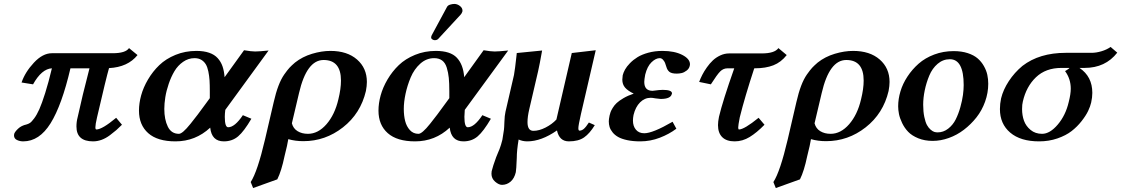

<svg xmlns="http://www.w3.org/2000/svg" viewBox="-20 -702 5665 970"><path d="M548.8 -433.1Q614.7 -433.1 631.8 -459L674.8 -423.8Q626 -362.8 530.8 -357.9Q517.1 -311.5 470.2 -108.9Q461.9 -73.2 461.9 -59.1Q461.9 -47.9 466.8 -47.9Q496.1 -47.9 566.9 -106.9L596.2 -71.8Q579.1 -54.7 567.6 -44.7Q556.2 -34.7 535.4 -19Q514.6 -3.4 493.2 4.4Q471.7 12.2 450.2 12.2Q366.2 12.2 366.2 -63Q366.2 -86.9 372.1 -108.9Q395 -214.8 432.1 -356.9H335.9Q292.5 -170.9 235.6 -79.3Q178.7 12.2 97.2 12.2Q80.1 12.2 65.4 5.1Q50.8 -2 50.8 -18.1Q50.8 -19.5 51.3 -22Q51.8 -24.4 51.8 -25.9Q55.7 -37.1 71.8 -52.2Q87.9 -67.4 113.8 -73.2Q123 -75.7 131.1 -80.8Q139.2 -85.9 152.6 -103.8Q166 -121.6 178.7 -150.1Q191.4 -178.7 208.3 -231.9Q225.1 -285.2 242.2 -356.9Q190.4 -354 147 -275.9L88.9 -285.2Q106.9 -337.9 151.4 -385.5Q195.8 -433.1 242.2 -433.1Z M972.2 -444.8Q1009.8 -444.8 1036.6 -435.5Q1063.5 -426.3 1079.8 -408.2Q1096.2 -390.1 1104.2 -366.7Q1112.3 -343.3 1114.7 -312L1212.9 -448.2Q1250 -441.9 1269 -441.9Q1289.1 -441.9 1336.9 -446.8L1118.2 -147Q1115.7 -126.5 1115.7 -111.8Q1115.7 -59.1 1132.8 -59.1Q1166 -59.1 1207 -120.1L1250 -102.1Q1212.9 -38.6 1183.1 -13.2Q1153.3 12.2 1110.8 12.2Q1049.3 12.2 1042 -57.1Q967.3 12.2 866.7 12.2Q775.4 12.2 728.8 -29.3Q682.1 -70.8 682.1 -143.1Q682.1 -180.2 693.1 -220.2Q704.1 -260.3 727.8 -300.5Q751.5 -340.8 784.7 -372.8Q817.9 -404.8 866.7 -424.8Q915.5 -444.8 972.2 -444.8ZM1040 -206.1V-241.2Q1040 -273.4 1038.6 -296.1Q1037.1 -318.8 1032.5 -341.3Q1027.8 -363.8 1019.5 -377.4Q1011.2 -391.1 997.1 -399.7Q982.9 -408.2 962.9 -408.2Q931.6 -408.2 905 -389.6Q878.4 -371.1 861.3 -342.3Q844.2 -313.5 832.3 -278.3Q820.3 -243.2 815.2 -210.9Q810.1 -178.7 810.1 -151.9Q810.1 -98.1 827.9 -62Q845.7 -25.9 883.8 -25.9Q892.6 -25.9 906.7 -37.8Q920.9 -49.8 942.9 -77.1Q964.8 -104.5 978.8 -123Q992.7 -141.6 1021 -180.2Z M1689.5 -200.2Q1702.6 -253.4 1702.6 -294.9Q1702.6 -398.9 1614.7 -398.9Q1529.3 -398.9 1490.7 -231.9L1454.6 -79.1Q1461.4 -52.7 1483.4 -39.3Q1505.4 -25.9 1535.6 -25.9Q1586.9 -25.9 1629.2 -74.2Q1671.4 -122.6 1689.5 -200.2ZM1380.9 204.1 1258.8 248 1246.6 217.8Q1280.8 165 1318.8 2.9L1362.8 -186Q1373.5 -233.4 1386.7 -268.1Q1399.9 -302.7 1416 -325.7Q1432.1 -348.6 1442.6 -359.9Q1453.1 -371.1 1470.7 -386.2Q1507.8 -415.5 1556.4 -430.2Q1605 -444.8 1649.4 -444.8Q1733.9 -444.8 1783.7 -401.4Q1833.5 -357.9 1833.5 -288.1Q1833.5 -268.1 1828.6 -242.2Q1801.8 -128.4 1712.6 -58.6Q1623.5 11.2 1512.7 11.2Q1471.7 11.2 1436.5 1Q1433.6 13.2 1429.7 36.1Q1427.2 48.8 1417.5 86.9Q1401.9 162.1 1380.9 204.1Z M2182.1 -444.8Q2255.4 -444.8 2287.8 -410.6Q2320.3 -376.5 2325.2 -312L2423.3 -448.2Q2459.5 -441.9 2479 -441.9Q2498.5 -441.9 2547.4 -446.8L2328.1 -147Q2326.2 -122.6 2326.2 -111.8Q2326.2 -59.1 2343.3 -59.1Q2376.5 -59.1 2417 -120.1L2460 -102.1Q2422.9 -38.6 2393.3 -13.2Q2363.8 12.2 2321.3 12.2Q2259.8 12.2 2252 -57.1Q2177.7 12.2 2077.1 12.2Q1985.8 12.2 1939 -29.3Q1892.1 -70.8 1892.1 -143.1Q1892.1 -180.2 1903.1 -220.2Q1914.1 -260.3 1937.7 -300.5Q1961.4 -340.8 1994.6 -372.8Q2027.8 -404.8 2076.7 -424.8Q2125.5 -444.8 2182.1 -444.8ZM2250 -206.1V-241.2Q2250 -282.2 2247.3 -308.8Q2244.6 -335.4 2237.1 -360.1Q2229.5 -384.8 2213.6 -396.5Q2197.8 -408.2 2173.3 -408.2Q2134.3 -408.2 2103.3 -380.4Q2072.3 -352.5 2054.9 -311Q2037.6 -269.5 2028.8 -228Q2020 -186.5 2020 -151.9Q2020 -117.7 2026.9 -90.6Q2033.7 -63.5 2050.8 -44.7Q2067.9 -25.9 2094.2 -25.9Q2103 -25.9 2117.4 -38.1Q2131.8 -50.3 2153.1 -76.9Q2174.3 -103.5 2189.2 -123.3Q2204.1 -143.1 2231 -180.2ZM2275.4 -682.1Q2290 -682.1 2303.2 -672.1Q2316.4 -662.1 2316.4 -648.9V-645Q2313 -633.8 2307.1 -627.9L2194.3 -505.9Q2188 -499 2176.3 -499Q2170.4 -499 2164.3 -502.9Q2158.2 -506.8 2158.2 -512.2Q2158.2 -518.1 2161.1 -523.9L2238.3 -667Q2242.2 -674.8 2253.7 -678.5Q2265.1 -682.1 2275.4 -682.1Z M2516.1 231.9Q2500 231.9 2481.4 215.8Q2462.9 199.7 2462.9 175.8Q2462.9 167 2463.9 163.1Q2469.7 138.2 2486.8 91.8Q2488.8 86.4 2494.6 72.8Q2500.5 59.1 2503.7 51Q2506.8 43 2511 29.8Q2515.1 16.6 2518.1 3.9Q2519.5 -3.9 2525.9 -45.9Q2527.3 -55.2 2528.3 -86.7Q2529.3 -118.2 2533.7 -137.2L2576.7 -323.2Q2579.1 -334.5 2582.5 -362.1Q2585.9 -389.6 2588.4 -412.1L2590.8 -434.1L2718.8 -446.8Q2706.1 -375 2698.7 -342.8L2653.8 -149.9Q2645 -112.3 2645 -85Q2645 -41 2674.8 -41Q2703.6 -41 2736.1 -57.6Q2768.6 -74.2 2791 -98.1L2868.7 -434.1L2989.7 -448.2L2915 -126Q2901.9 -68.4 2901.9 -54.2Q2901.9 -42 2907.7 -42Q2918.9 -42 2929.4 -50.8Q2939.9 -59.6 2955.1 -83L2984.9 -69.8Q2959.5 -27.8 2930.9 -7.8Q2902.3 12.2 2854 12.2Q2805.7 12.2 2793.9 -43Q2714.4 12.2 2644 12.2Q2620.1 12.2 2600.1 2.9Q2590.8 58.6 2590.8 96.2Q2588.4 156.7 2585.9 168Q2578.6 199.2 2559.6 215.6Q2540.5 231.9 2516.1 231.9Z M3180.7 -121.1Q3177.7 -105.5 3177.7 -92.8Q3177.7 -64.5 3192.9 -46.6Q3208 -28.8 3234.9 -28.8Q3277.8 -28.8 3377.9 -86.9L3397 -51.8Q3360.8 -24.4 3313.2 -6.1Q3265.6 12.2 3214.8 12.2Q3177.7 12.2 3149.2 6.1Q3120.6 0 3103.3 -9.8Q3085.9 -19.5 3075 -33.2Q3064 -46.9 3059.8 -60.3Q3055.7 -73.7 3055.7 -88.9Q3055.7 -99.6 3059.6 -118.2Q3062 -127.9 3064.5 -135.3Q3066.9 -142.6 3075.2 -156.5Q3083.5 -170.4 3095.5 -181.6Q3107.4 -192.9 3129.9 -206.1Q3152.3 -219.2 3181.6 -229Q3151.9 -243.2 3137.9 -259.5Q3124 -275.9 3124 -299.8Q3124 -306.2 3126 -321.8Q3129.4 -335.4 3137.7 -350.6Q3146 -365.7 3162.6 -382.8Q3179.2 -399.9 3200.9 -413.3Q3222.7 -426.8 3255.6 -435.8Q3288.6 -444.8 3326.7 -444.8Q3387.2 -444.8 3426.5 -424.8Q3465.8 -404.8 3465.8 -377Q3465.8 -373 3464.8 -370.1Q3461.9 -355.5 3449.2 -345.7Q3436.5 -335.9 3424.1 -333Q3411.6 -330.1 3398.9 -330.1Q3373 -330.1 3362.1 -338.9Q3351.1 -347.7 3346.7 -363.8Q3342.8 -377 3339.6 -384.8Q3336.4 -392.6 3329.3 -400.4Q3322.3 -408.2 3313 -408.2Q3293 -408.2 3271.5 -387.5Q3250 -366.7 3239.7 -325.2Q3234.9 -299.8 3234.9 -288.1Q3234.9 -243.2 3276.9 -243.2Q3279.8 -244.1 3284.7 -244.1Q3313 -248 3328.6 -248Q3375 -248 3375 -230Q3375 -228 3374 -227.1Q3368.2 -202.1 3317.9 -202.1Q3317.4 -202.1 3291 -205.1Q3275.9 -208 3267.6 -208Q3236.8 -208 3213.6 -184.8Q3190.4 -161.6 3180.7 -121.1Z M3663.6 -432.1H3828.1Q3893.6 -432.1 3912.6 -459L3954.6 -423.8Q3925.8 -387.2 3887 -372.1Q3848.1 -356.9 3793.5 -356.9H3790.5Q3742.7 -211.4 3717.3 -108.9Q3709.5 -68.8 3709.5 -58.1Q3709.5 -47.9 3713.4 -47.9Q3739.7 -47.9 3812.5 -106.9L3842.3 -71.8Q3803.2 -31.7 3767.3 -9.8Q3731.4 12.2 3691.4 12.2Q3650.4 12.2 3628.9 -9Q3607.4 -30.3 3607.4 -69.8Q3607.4 -87.4 3612.3 -111.8Q3630.9 -190.9 3689.5 -356.9H3656.2Q3634.3 -356.9 3618.7 -341.3Q3603 -325.7 3571.3 -275.9L3512.2 -288.1Q3519 -306.2 3528.1 -324Q3537.1 -341.8 3551.3 -361.8Q3565.4 -381.8 3581.5 -397Q3597.7 -412.1 3619.1 -422.1Q3640.6 -432.1 3663.6 -432.1Z M4330.1 -200.2Q4343.3 -253.4 4343.3 -294.9Q4343.3 -398.9 4255.4 -398.9Q4169.9 -398.9 4131.3 -231.9L4095.2 -79.1Q4102.1 -52.7 4124 -39.3Q4146 -25.9 4176.3 -25.9Q4227.5 -25.9 4269.8 -74.2Q4312 -122.6 4330.1 -200.2ZM4021.5 204.1 3899.4 248 3887.2 217.8Q3921.4 165 3959.5 2.9L4003.4 -186Q4014.2 -233.4 4027.3 -268.1Q4040.5 -302.7 4056.6 -325.7Q4072.8 -348.6 4083.3 -359.9Q4093.8 -371.1 4111.3 -386.2Q4148.4 -415.5 4197 -430.2Q4245.6 -444.8 4290 -444.8Q4374.5 -444.8 4424.3 -401.4Q4474.1 -357.9 4474.1 -288.1Q4474.1 -268.1 4469.2 -242.2Q4442.4 -128.4 4353.3 -58.6Q4264.2 11.2 4153.3 11.2Q4112.3 11.2 4077.1 1Q4074.2 13.2 4070.3 36.1Q4067.9 48.8 4058.1 86.9Q4042.5 162.1 4021.5 204.1Z M4716.8 -33.2Q4746.1 -33.2 4770.3 -52Q4794.4 -70.8 4808.3 -98.6Q4822.3 -126.5 4831.8 -160.6Q4841.3 -194.8 4845 -222.4Q4848.6 -250 4848.6 -272Q4848.6 -402.8 4778.8 -402.8Q4744.1 -402.8 4717 -379.6Q4689.9 -356.4 4674.8 -320.1Q4659.7 -283.7 4651.9 -245.8Q4644 -208 4644 -172.9Q4644 -137.7 4649.7 -111.1Q4655.3 -84.5 4663.1 -70.3Q4670.9 -56.2 4681.4 -47.1Q4691.9 -38.1 4700.2 -35.6Q4708.5 -33.2 4716.8 -33.2ZM4517.6 -165Q4517.6 -201.7 4529.1 -240.2Q4540.5 -278.8 4564.5 -315.2Q4588.4 -351.6 4621.1 -380.4Q4653.8 -409.2 4699.7 -426.5Q4745.6 -443.8 4797.9 -443.8Q4837.9 -443.8 4869.1 -433.6Q4900.4 -423.3 4919.4 -406.7Q4938.5 -390.1 4950.9 -367.9Q4963.4 -345.7 4968 -324Q4972.7 -302.2 4972.7 -278.8Q4972.7 -232.9 4956.8 -188.5Q4940.9 -144 4913.1 -108.9Q4885.3 -73.7 4849.9 -46.6Q4814.5 -19.5 4773.4 -4.9Q4732.4 9.8 4691.9 9.8Q4651.4 9.8 4619.1 -3.4Q4586.9 -16.6 4568.4 -35.9Q4549.8 -55.2 4537.8 -80.1Q4525.9 -105 4521.7 -125.7Q4517.6 -146.5 4517.6 -165Z M5244.6 -25.9Q5284.2 -25.9 5324 -72.8Q5363.8 -119.6 5379.4 -187Q5389.6 -227.1 5389.6 -253.9Q5389.6 -303.7 5360.8 -342.8Q5365.2 -345.2 5368.4 -347.4Q5371.6 -349.6 5375.5 -352.1Q5379.4 -354.5 5381.3 -356.4Q5383.3 -358.4 5382.8 -358.9H5342.8Q5263.2 -358.9 5213.9 -311.8Q5164.6 -264.6 5147.5 -189Q5143.6 -174.8 5143.6 -150.9Q5143.6 -119.1 5153.3 -92Q5163.1 -64.9 5186.8 -45.4Q5210.4 -25.9 5244.6 -25.9ZM5145.5 -369.1Q5231 -435.1 5364.7 -435.1H5494.6Q5517.6 -435.1 5544.2 -442.9Q5570.8 -450.7 5590.8 -464.8L5624.5 -436Q5564.5 -358.9 5459.5 -358.9H5433.6Q5498.5 -315.4 5498.5 -232.9Q5498.5 -210 5492.7 -184.1Q5488.3 -164.6 5477.3 -141.4Q5466.3 -118.2 5444.3 -90.1Q5422.4 -62 5393.8 -39.8Q5365.2 -17.6 5322.3 -2.7Q5279.3 12.2 5229.5 12.2Q5135.7 12.2 5083.7 -32Q5031.7 -76.2 5031.7 -150.9Q5031.7 -177.7 5037.6 -205.1Q5048.3 -249 5076.7 -292.2Q5105 -335.4 5145.5 -369.1Z"/></svg>

Font: Linux Libertine
Style: Bold Italic
Weight: 700
Italic angle: -11.5°
Designer: Philipp H. Poll
Foundry: Philipp H. Poll
Version: Version 4.0.5